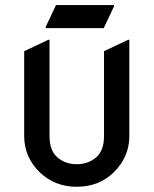

<svg xmlns="http://www.w3.org/2000/svg" viewBox="-20 -710 592 740"><path d="M156.2 -601.6V-606.4L195.8 -690.4H419.4V-685.5L379.9 -601.6ZM478.5 -556.6V-185.5Q478.5 -105 418 -45.4Q361.3 9.8 275.9 9.8Q191.4 9.8 133.8 -45.4Q73.2 -104 73.2 -185.5V-512.7L166 -556.6H170.9V-185.5Q170.9 -129.4 201.4 -103.3Q231.9 -77.1 275.9 -77.1Q319.8 -77.1 350.3 -103.3Q380.9 -129.4 380.9 -185.5V-512.7L473.6 -556.6Z"/></svg>

Font: Nova Round
Style: Book
Weight: 400
Version: Version 2.000